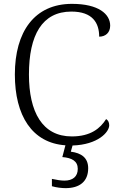

<svg xmlns="http://www.w3.org/2000/svg" viewBox="-20 -744 625 995"><path d="M320 231C392 231 437 197 437 128C437 73 401 49 347 42L356 10C487 6 546 -59 546 -95C546 -110 540 -121 530 -127C500 -79 450 -37 352 -37C199 -37 130 -164 130 -358C130 -562 198 -684 350 -684C460 -684 494 -625 494 -554C527 -554 551 -575 551 -611C551 -671 491 -724 353 -724C159 -724 57 -580 57 -358C57 -145 146 -3 319 9L303 70C353 74 383 91 383 131C383 172 356 192 314 192C294 192 273 188 249 183V221C273 228 300 231 320 231Z"/></svg>

Font: Noto Serif Tamil Light
Style: Italic
Weight: 300
Italic angle: -12°
Designer: Indian Type Foundry, Tom Grace, and the Monotype Design Team
Foundry: Monotype Imaging Inc.
Version: Version 2.003